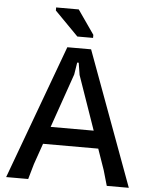

<svg xmlns="http://www.w3.org/2000/svg" viewBox="-60 -950 779 998"><g transform="rotate(5 330.0 -450.5)"><path d="M10 0 268 -700H392L650 0H535L512 -80L344 -562L334 -625H326L316 -562L148 -80L125 0ZM135 -189V-280H524V-189ZM397 -760H315L192 -885V-901H310L397 -776Z"/></g></svg>

Font: AR One Sans Medium
Style: Regular
Weight: 500
Designer: Niteesh Yadav
Foundry: Niteesh Yadav
Version: Version 1.001;gftools[0.9.33]